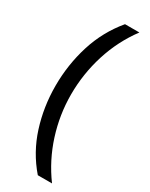

<svg xmlns="http://www.w3.org/2000/svg" viewBox="-225 -758 750 960"><g transform="rotate(30 150.0 -278.0)"><path d="M40 -274Q40 -396 75.5 -509.5Q111 -623 187 -714H270Q200 -620 164.5 -507Q129 -394 129 -275Q129 -159 164.5 -47.5Q200 64 269 158H187Q111 70 75.5 -41.5Q40 -153 40 -274Z"/></g></svg>

Font: Noto Sans Mende Kikakui
Style: Regular
Weight: 400
Designer: Monotype Design Team
Foundry: Monotype Imaging Inc.
Version: Version 2.003; ttfautohint (v1.8.4.7-5d5b)